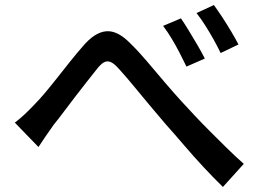

<svg xmlns="http://www.w3.org/2000/svg" viewBox="-20 -754 1040 764"><path d="M39 -266Q60 -282 78 -299Q96 -316 117 -338Q136 -357 159.5 -385Q183 -413 209 -446Q235 -479 260.5 -511Q286 -543 309 -569Q356 -625 401.5 -629.5Q447 -634 498 -582Q531 -550 566 -508.5Q601 -467 636 -426Q671 -385 702 -351Q725 -326 753.5 -295.5Q782 -265 814.5 -232.5Q847 -200 881 -166.5Q915 -133 950 -102L867 -10Q831 -45 790.5 -88.5Q750 -132 712 -176.5Q674 -221 640 -259Q608 -296 574 -337Q540 -378 508.5 -416Q477 -454 454 -479Q434 -502 419.5 -507.5Q405 -513 392 -505Q379 -497 363 -476Q347 -456 325 -428Q303 -400 279.5 -369.5Q256 -339 234 -309.5Q212 -280 194 -258Q178 -236 161.5 -211.5Q145 -187 133 -169ZM700 -681Q713 -662 730.5 -633.5Q748 -605 765.5 -575Q783 -545 795 -521L722 -489Q708 -518 693.5 -546Q679 -574 663 -600.5Q647 -627 629 -651ZM831 -734Q845 -715 863.5 -687Q882 -659 899.5 -629.5Q917 -600 929 -577L858 -543Q844 -572 828.5 -599.5Q813 -627 796.5 -653Q780 -679 762 -702Z"/></svg>

Font: Noto Sans SC Medium
Style: Regular
Weight: 500
Designer: Ryoko NISHIZUKA  (kana, bopomofo & ideographs); Paul D. Hunt (Latin, Greek & Cyrillic); Sandoll Communications , Soo-you
Foundry: Adobe
Version: Version 2.004-H2;hotconv 1.0.118;makeotfexe 2.5.65603